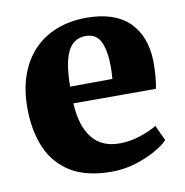

<svg xmlns="http://www.w3.org/2000/svg" viewBox="-69 -632 685 710"><g transform="rotate(-10 273.5 -277.5)"><path d="M295 11Q200 11 141.2 -25.5Q82.5 -62 55.2 -126.5Q28 -191 28 -275Q28 -344.5 47.5 -398.5Q67 -452.5 102.8 -489.8Q138.5 -527 188.8 -546.5Q239 -566 300.5 -566Q406 -566 460.5 -512.8Q515 -459.5 517 -364.5Q517 -330.5 514.8 -305.8Q512.5 -281 508.5 -262.5H198.5Q201 -219 211.2 -186.2Q221.5 -153.5 239.5 -131.2Q257.5 -109 283 -98Q308.5 -87 341.5 -87Q380.5 -87 420.5 -100.2Q460.5 -113.5 482.5 -128L509.5 -70Q494.5 -53.5 461.8 -34.8Q429 -16 385.5 -2.5Q342 11 295 11ZM197.5 -325.5 356.5 -326.5Q357 -337.5 357.8 -348.2Q358.5 -359 358.5 -370Q358.5 -430 342.8 -465Q327 -500 286 -500Q267.5 -500 251.8 -492.2Q236 -484.5 224 -465.8Q212 -447 205 -413Q198 -379 197.5 -325.5Z"/></g></svg>

Font: Merriweather 28pt Black
Style: Regular
Weight: 900
Version: Version 2.100